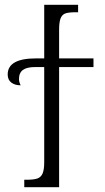

<svg xmlns="http://www.w3.org/2000/svg" viewBox="-20 -779 438 799"><path d="M81 -31H91Q120 -31 135 -36Q150 -41 157 -56.5Q164 -72 164 -104V-500H127Q92 -500 75.5 -488Q59 -476 59 -450Q59 -438 66 -424Q42 -424 27 -435.5Q12 -447 12 -469Q12 -536 130 -536H164V-759H305V-728H294Q267 -728 253 -723.5Q239 -719 232.5 -703.5Q226 -688 226 -655V-536H369V-500H226V0H81Z"/></svg>

Font: Noto Serif NarrowLight
Style: Regular
Weight: 300
Width: 4
Designer: Monotype Design Team
Foundry: Monotype Imaging Inc.
Version: Version 1.001